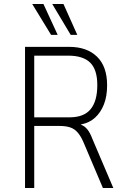

<svg xmlns="http://www.w3.org/2000/svg" viewBox="-20 -939 645 959"><path d="M105 0V-705H325Q414 -705 464.5 -656Q515 -607 515 -513Q515 -458 499 -417.5Q483 -377 455 -351.5Q427 -326 387 -318L383 -317L387 -315Q403 -309 416.5 -292.5Q430 -276 442 -244L546 0H494L398 -226Q385 -257 369 -276Q353 -295 331 -302.5Q309 -310 275 -310H151V0ZM151 -353H328Q399 -353 432.5 -393.5Q466 -434 466 -514Q466 -591 430.5 -626Q395 -661 321 -661H151ZM333 -765 241 -919H297L366 -765ZM235 -765 141 -919H197L268 -765Z"/></svg>

Font: Nunito Sans 7pt Condensed ExtraLight
Style: Regular
Weight: 250
Width: 3
Designer: Vernon Adams
Foundry: Vernon Adams
Version: Version 3.101;gftools[0.9.27]